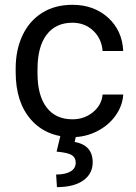

<svg xmlns="http://www.w3.org/2000/svg" viewBox="-20 -558 563 795"><path d="M44.9 0ZM280.3 -64Q328.6 -64 364.7 -93.3Q400.9 -122.6 404.8 -166.5H490.2Q487.8 -121.1 459 -80.1Q430.2 -39.1 382.1 -14.6Q334 9.8 280.3 9.8Q172.4 9.8 108.6 -62.3Q44.9 -134.3 44.9 -259.3V-274.4Q44.9 -351.6 73.2 -411.6Q101.6 -471.7 154.5 -504.9Q207.5 -538.1 279.8 -538.1Q368.7 -538.1 427.5 -484.9Q486.3 -431.6 490.2 -346.7H404.8Q400.9 -397.9 366 -430.9Q331.1 -463.9 279.8 -463.9Q210.9 -463.9 173.1 -414.3Q135.3 -364.7 135.3 -271V-253.9Q135.3 -162.6 172.9 -113.3Q210.4 -64 280.3 -64ZM294.9 4.4 289.1 29.8Q363.8 43 363.8 114.3Q363.8 161.6 324.7 189.2Q285.6 216.8 215.8 216.8L212.4 164.6Q251 164.6 272.2 151.9Q293.5 139.2 293.5 116.2Q293.5 94.7 277.8 84.5Q262.2 74.2 214.4 69.8L230 4.4Z"/></svg>

Font: Roboto
Style: Regular
Weight: 400
Designer: Google
Version: Version 2.134; 2016; ttfautohint (v1.6)